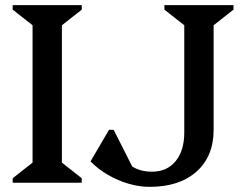

<svg xmlns="http://www.w3.org/2000/svg" viewBox="-20 -710 957 746"><path d="M29.3 0V-17.4L106.5 -78.2V-611.8L29.3 -672.6V-690H297.7V-672.6L220.5 -611.8V-78.2L297.7 -17.4V0ZM561.2 16Q520.9 16 478.5 3.5Q436.1 -9.1 397.8 -31.6Q359.5 -54.1 331.8 -83.1L403.6 -205.6H421.6L505.2 -40.6H417.4V-154.5Q452.1 -92.8 486.5 -67.8Q520.8 -42.9 570.7 -42.9Q628.9 -42.9 662.5 -84Q696 -125.1 696 -195.5V-611.8L618.8 -672.6V-690H887.2V-672.6L810 -611.8V-205.3Q810 -102.6 743.6 -43.3Q677.2 16 561.2 16Z"/></svg>

Font: Platypi Light
Style: Regular
Weight: 300
Designer: David Sargent
Foundry: Bolt Cutter Type
Version: Version 1.200